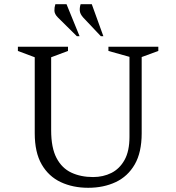

<svg xmlns="http://www.w3.org/2000/svg" viewBox="-20 -882 837 912"><path d="M399 10Q326 10 268.5 -17Q211 -44 178 -101Q145 -158 145 -249V-610L65 -640V-660H303V-640L223 -610V-263Q223 -180 248.5 -131.5Q274 -83 319 -62Q364 -41 422 -41Q470 -41 509 -60.5Q548 -80 571.5 -122Q595 -164 595 -232V-612L495 -640V-660H732V-640L653 -611V-249Q653 -158 620 -101Q587 -44 529.5 -17Q472 10 399 10ZM345 -710 255 -799Q239 -815 238.5 -831Q238 -847 243 -862H296L358 -710ZM459 -710 375 -799Q360 -816 359 -831.5Q358 -847 363 -862H416L471 -710Z"/></svg>

Font: Spectral Light
Style: Regular
Weight: 300
Designer: Jean-Baptiste Levee
Foundry: Production Type
Version: Version 2.001